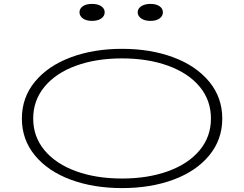

<svg xmlns="http://www.w3.org/2000/svg" viewBox="-20 -950 1250 983"><path d="M92 -343Q92 -451 159 -532Q226 -613 342.5 -656.5Q459 -700 605 -700Q751 -700 867.5 -656.5Q984 -613 1051 -532Q1118 -451 1118 -343Q1118 -235 1051 -154Q984 -73 867.5 -30Q751 13 605 13Q459 13 342.5 -30Q226 -73 159 -154Q92 -235 92 -343ZM1060 -343Q1060 -437 1002 -506.5Q944 -576 840.5 -613.5Q737 -651 605 -651Q472 -651 369 -613.5Q266 -576 208 -506Q150 -436 150 -343Q150 -250 208 -180.5Q266 -111 369 -73.5Q472 -36 605 -36Q737 -36 840.5 -73.5Q944 -111 1002 -180.5Q1060 -250 1060 -343ZM387 -887Q387 -906 404 -918Q421 -930 451 -930Q481 -930 498.5 -918Q516 -906 516 -887Q516 -868 498.5 -855.5Q481 -843 451 -843Q422 -843 404.5 -855.5Q387 -868 387 -887ZM685 -887Q685 -906 703 -918Q721 -930 750 -930Q780 -930 797 -918Q814 -906 814 -887Q814 -868 797 -855.5Q780 -843 750 -843Q721 -843 703 -855.5Q685 -868 685 -887Z"/></svg>

Font: BioRhyme Expanded Light
Style: Regular
Weight: 300
Width: 7
Designer: Aoife Mooney
Foundry: Aoife Mooney Type
Version: Version 1.001